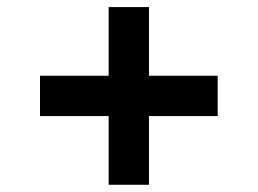

<svg xmlns="http://www.w3.org/2000/svg" viewBox="-20 -554 713 531"><path d="M392 -43H280.5V-233H90.6V-344.5H280.5V-534.4H392V-344.5H582V-233H392Z"/></svg>

Font: Linik Sans SemiBold
Style: Regular
Weight: 600
Designer: Rasmus Andersson (font), Cristiano Sobral (main changes)
Foundry: rsms
Version: Version 3.018;June 1, 2022;FontCreator 14.0.0.2814 64-bit; t